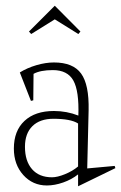

<svg xmlns="http://www.w3.org/2000/svg" viewBox="-20 -633 426 676"><path d="M28.8 -109.9Q28.8 -172.4 66.2 -207.3Q103.5 -242.2 169.9 -242.2Q214.8 -242.2 255.9 -226.1Q258.8 -312.5 238.3 -349.4Q217.8 -386.2 166 -386.2Q122.1 -386.2 98.1 -373L97.2 -279.8L88.9 -277.8L49.8 -377.9Q75.7 -394 108.4 -403.6Q141.1 -413.1 169.9 -413.1Q237.3 -413.1 265.6 -374Q293.9 -335 292 -245.1L287.1 -40L383.8 -48.8L386.2 -41L254.9 22.9V-19Q232.4 -1 202.4 9.5Q172.4 20 145 20Q95.2 20 62 -16.8Q28.8 -53.7 28.8 -109.9ZM67.9 -116.2Q67.9 -65.9 92.8 -37.4Q117.7 -8.8 163.1 -8.8Q182.1 -8.8 209 -19.8Q235.8 -30.8 254.9 -46.9V-198.2Q229.5 -214.8 168 -214.8Q120.6 -214.8 94.2 -189Q67.9 -163.1 67.9 -116.2ZM82 -522 172.9 -612.8 263.2 -522 255.9 -513.2 172.9 -564.9 89.8 -513.2Z"/></svg>

Font: Halibut Cnd Thin
Style: Regular
Weight: 250
Width: 3
Designer: Matteo Maggi
Foundry: Collletttivo
Version: Version 3.080 | FøM Fix